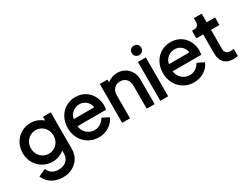

<svg xmlns="http://www.w3.org/2000/svg" viewBox="-73 -1457 3123 2393"><g transform="rotate(-30 1488.5 -260.5)"><path d="M60 74 166 25Q183 72 220.5 96Q258 120 313 120Q380 120 424 82Q468 44 468 -23V-67Q455 -49 405.5 -26Q356 -3 299 -3Q221 -3 159 -40Q97 -77 61 -140.5Q25 -204 25 -282Q25 -360 60.5 -423.5Q96 -487 158 -524Q220 -561 298 -561Q356 -561 405 -537.5Q454 -514 471 -493V-549H582V-23Q582 50 547.5 107.5Q513 165 452 197.5Q391 230 314 230Q226 230 159 190Q92 150 60 74ZM307 -113Q351 -113 388.5 -135.5Q426 -158 447 -197Q468 -236 468 -282Q468 -328 447 -367Q426 -406 388.5 -428.5Q351 -451 307 -451Q261 -451 223.5 -428.5Q186 -406 164.5 -367Q143 -328 143 -282Q143 -236 164 -197Q185 -158 223 -135.5Q261 -113 307 -113Z M667 -271Q667 -354 702.5 -420Q738 -486 800 -523.5Q862 -561 939 -561Q1019 -561 1079 -523.5Q1139 -486 1170.5 -424Q1202 -362 1202 -292Q1202 -268 1195 -232H785Q787 -194 809.5 -158.5Q832 -123 868.5 -103Q905 -83 948 -83Q1040 -83 1095 -175L1190 -127Q1159 -57 1094.5 -17.5Q1030 22 947 22Q868 22 804 -16.5Q740 -55 703.5 -121.5Q667 -188 667 -271ZM1081 -332Q1079 -381 1038.5 -419.5Q998 -458 939 -458Q881 -458 838.5 -421Q796 -384 789 -332Z M1288 -549H1399V-508Q1406 -519 1448.5 -540Q1491 -561 1543 -561Q1603 -561 1651 -533Q1699 -505 1727 -457Q1755 -409 1755 -349V10H1641V-319Q1641 -381 1608.5 -416Q1576 -451 1522 -451Q1468 -451 1434.5 -415.5Q1401 -380 1401 -319V10H1288Z M1837 -549H1950V10H1837ZM1894 -751Q1924 -751 1943 -732Q1962 -713 1962 -683Q1962 -653 1943 -634Q1924 -615 1894 -615Q1864 -615 1845 -634Q1826 -653 1826 -683Q1826 -713 1845 -732Q1864 -751 1894 -751Z M2037 -271Q2037 -354 2072.5 -420Q2108 -486 2170 -523.5Q2232 -561 2309 -561Q2389 -561 2449 -523.5Q2509 -486 2540.5 -424Q2572 -362 2572 -292Q2572 -268 2565 -232H2155Q2157 -194 2179.5 -158.5Q2202 -123 2238.5 -103Q2275 -83 2318 -83Q2410 -83 2465 -175L2560 -127Q2529 -57 2464.5 -17.5Q2400 22 2317 22Q2238 22 2174 -16.5Q2110 -55 2073.5 -121.5Q2037 -188 2037 -271ZM2451 -332Q2449 -381 2408.5 -419.5Q2368 -458 2309 -458Q2251 -458 2208.5 -421Q2166 -384 2159 -332Z M2713 -166V-440H2615V-549H2645Q2677 -549 2695 -567.5Q2713 -586 2713 -619V-673H2826V-549H2947V-440H2826V-169Q2826 -89 2906 -89Q2924 -89 2953 -94V9Q2923 16 2887 16Q2804 16 2758.5 -31.5Q2713 -79 2713 -166Z"/></g></svg>

Font: BLUETTI 2.0 Medium
Style: Italic
Weight: 500
Designer: Stijn de Vries
Foundry: tokotype
Version: Version 2.005;October 31, 2023;FontCreator 14.0.0.2814 64-bi